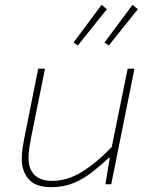

<svg xmlns="http://www.w3.org/2000/svg" viewBox="-20 -762 640 794"><path d="M193 12Q126 12 98 -21.5Q70 -55 70 -104Q70 -128 73 -147.5Q76 -167 80 -188L138 -478H166L108 -190Q104 -168 101 -148.5Q98 -129 98 -108Q98 -63 123 -38.5Q148 -14 196 -14Q259 -14 320 -52Q381 -90 442 -154L508 -478H536L440 0H416L434 -110H430Q397 -78 361 -50Q325 -22 284 -5Q243 12 193 12ZM302 -574 284 -586 400 -742 422 -724ZM430 -574 412 -586 528 -742 550 -724Z"/></svg>

Font: SourceCodeVF
Style: Italic
Weight: 200
Italic angle: -11°
Monospace: yes
Designer: Paul D. Hunt, Teo Tuominen
Foundry: Adobe
Version: Version 1.026;hotconv 1.1.0;makeotfexe 2.6.0